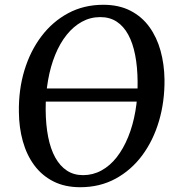

<svg xmlns="http://www.w3.org/2000/svg" viewBox="-20 -773 740 803"><path d="M119 -348 121.5 -403H584.5L582 -348ZM315.5 10Q251 10 203 -14.5Q155 -39 123.2 -82Q91.5 -125 75.5 -182.2Q59.5 -239.5 59 -304.5Q57.5 -397.5 82 -478.5Q106.5 -559.5 153.2 -621.2Q200 -683 265.5 -718Q331 -753 412 -753Q477.5 -753 525.5 -728.2Q573.5 -703.5 604.8 -660.2Q636 -617 651.5 -560.8Q667 -504.5 668 -441Q669 -348.5 645 -267Q621 -185.5 574.8 -123.2Q528.5 -61 463 -25.5Q397.5 10 315.5 10ZM327.5 -40.5Q368.5 -40.5 404.2 -60Q440 -79.5 468 -115.2Q496 -151 516 -200Q536 -249 546.2 -307.8Q556.5 -366.5 555.5 -431.5Q555 -493.5 545.2 -543.2Q535.5 -593 516.2 -628.2Q497 -663.5 468 -682.5Q439 -701.5 399.5 -701.5Q358 -701.5 322.5 -682Q287 -662.5 258.8 -627.2Q230.5 -592 210.8 -543.5Q191 -495 180.8 -436.5Q170.5 -378 171 -313.5Q171.5 -250.5 181.5 -200Q191.5 -149.5 211.2 -114Q231 -78.5 259.8 -59.5Q288.5 -40.5 327.5 -40.5Z"/></svg>

Font: Merriweather 24pt
Style: Italic
Weight: 400
Italic angle: -7.8°
Designer: Eben Sorkin
Foundry: Eben Sorkin
Version: Version 2.101